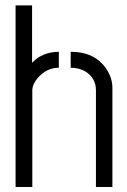

<svg xmlns="http://www.w3.org/2000/svg" viewBox="-20 -707 482 728"><path d="M39.1 2V-686.5H101.6V-468.8Q139.6 -509.8 203.1 -510.7V-450.2Q156.2 -450.2 122.1 -410.2Q102.5 -386.7 102.5 -364.3V2ZM248 -450.2V-510.7Q338.9 -510.7 382.8 -446.3Q406.2 -412.1 406.2 -373V2H343.8V-364.3Q343.8 -410.2 304.7 -435.5Q280.3 -450.2 248 -450.2Z"/></svg>

Font: Post No Bills Colombo
Style: Medium
Weight: 600
Designer: Kosala Senevirathne, Siva Puranthara, Lasantha Premarathna, Tharique Azeez
Foundry: Mooniak
Version: Version 1.220 ; ttfautohint (v1.5)